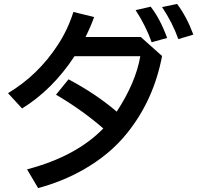

<svg xmlns="http://www.w3.org/2000/svg" viewBox="-20 -898 1010 981"><path d="M699.2 -709 808.1 -611.8Q765.6 -387.2 629.4 -217.8Q541 -107.4 403.8 -29.8Q298.3 29.8 174.8 63L118.2 -32.7Q369.1 -98.6 507.8 -241.7Q398.4 -336.9 266.1 -414.1L330.1 -492.7Q471.7 -417.5 576.2 -327.6Q673.8 -476.1 696.8 -610.8H360.8Q248 -439.5 92.8 -343.8L21 -421.9Q175.8 -515.1 275.4 -668.5Q326.7 -746.6 355 -836.9L460.9 -811Q445.3 -766.1 417 -709ZM754.9 -682.1Q725.1 -766.1 672.9 -846.2L750 -863.8Q798.8 -800.8 834 -704.1ZM891.1 -698.2Q861.8 -781.2 808.1 -861.8L884.8 -877.9Q934.1 -812.5 967.8 -721.2Z"/></svg>

Font: BIZ UDPGothic
Style: Bold
Weight: 700
Designer: TypeBank Co., Ltd.
Foundry: Morisawa Inc.
Version: Version 1.051